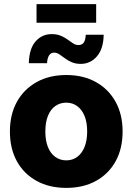

<svg xmlns="http://www.w3.org/2000/svg" viewBox="-20 -895 639 926"><path d="M299.8 11.2Q217.8 11.2 156.5 -22.5Q95.2 -56.2 61.5 -117.2Q27.8 -178.2 27.8 -260.7Q27.8 -342.8 61.5 -403.8Q95.2 -464.8 156.5 -499Q217.8 -533.2 299.8 -533.2Q381.8 -533.2 442.9 -499Q503.9 -464.8 537.6 -403.8Q571.3 -342.8 571.3 -260.7Q571.3 -178.2 537.6 -117.2Q503.9 -56.2 442.9 -22.5Q381.8 11.2 299.8 11.2ZM299.8 -121.6Q329.6 -121.6 352.3 -138.2Q375 -154.8 387.7 -186Q400.4 -217.3 400.4 -260.7Q400.4 -305.2 387.7 -335.9Q375 -366.7 352.3 -383.3Q329.6 -399.9 299.8 -399.9Q269.5 -399.9 246.6 -383.5Q223.6 -367.2 211.2 -336.2Q198.7 -305.2 198.7 -260.7Q198.7 -216.8 211.2 -185.8Q223.6 -154.8 246.6 -138.2Q269.5 -121.6 299.8 -121.6ZM369.6 -586.9Q344.2 -586.9 325.4 -595.2Q306.6 -603.5 292.5 -614.3Q278.3 -625 266.1 -633.1Q253.9 -641.1 241.2 -641.1Q225.1 -641.1 216.6 -627.7Q208 -614.3 207 -590.3H119.1Q120.6 -659.7 151.4 -695.1Q182.1 -730.5 229.5 -730.5Q254.9 -730.5 273.7 -722.4Q292.5 -714.4 306.6 -703.9Q320.8 -693.4 333 -685.5Q345.2 -677.7 357.9 -677.7Q376.5 -677.7 384.5 -690.4Q392.6 -703.1 393.6 -727.5H480Q479 -659.7 447.5 -623.3Q416 -586.9 369.6 -586.9ZM443.8 -875V-785.2H156.2V-875Z"/></svg>

Font: Inter 28pt ExtraBold
Style: Regular
Weight: 800
Designer: Rasmus Andersson
Foundry: rsms
Version: Version 4.001;git-66647c0bb